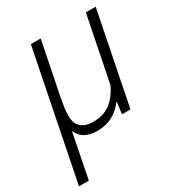

<svg xmlns="http://www.w3.org/2000/svg" viewBox="-181 -639 880 954"><g transform="rotate(-30 259.0 -162.0)"><path d="M50 203H-6.5L139.5 -528.5H196L134 -219H134.5Q123.5 -165 123 -129.5Q123 -92 135.5 -74Q159 -39 216.5 -39Q275 -39 314.8 -68.8Q354.5 -98.5 380.5 -155L455 -528.5H511.5L406 0H357.5L366 -67.5L364.5 -68Q336 -29.5 298.2 -9.5Q260.5 10.5 210 10.5Q173 10.5 144.2 -4Q115.5 -18.5 101.5 -51L100 -50.5Z"/></g></svg>

Font: Roberto Sans Light
Style: Italic
Weight: 300
Italic angle: -11°
Designer: Google
Version: Version 1.00;June 11, 2020;FontCreator 12.0.0.2522 64-bit; t